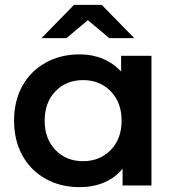

<svg xmlns="http://www.w3.org/2000/svg" viewBox="-20 -764 726 791"><path d="M604 -534V0H485V-69Q454 -31 408.5 -12Q363 7 308 7Q230 7 168.5 -27Q107 -61 72.5 -123Q38 -185 38 -267Q38 -349 72.5 -410.5Q107 -472 168.5 -506Q230 -540 308 -540Q360 -540 403.5 -522Q447 -504 479 -469V-534ZM481 -267Q481 -342 436 -388Q391 -434 322 -434Q253 -434 208.5 -388Q164 -342 164 -267Q164 -192 208.5 -146Q253 -100 322 -100Q391 -100 436 -146Q481 -192 481 -267ZM430 -607 342 -681 254 -607H151L285 -744H399L533 -607Z"/></svg>

Font: CMG Sans SemiBold
Style: Regular
Weight: 600
Designer: Julieta Ulanovsky
Foundry: Julieta Ulanovsky
Version: Version 7.200